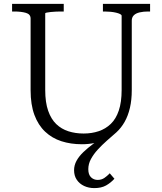

<svg xmlns="http://www.w3.org/2000/svg" viewBox="-20 -730 832 985"><path d="M522 -37 523 -17Q497 -3 465.5 3.5Q434 10 400 10Q343 10 295 -5.5Q247 -21 211.5 -54.5Q176 -88 156.5 -140.5Q137 -193 137 -267V-635Q137 -657 113 -664Q89 -671 53 -671H42V-710H307V-671H298Q284 -671 269 -670.5Q254 -670 241 -668.5Q228 -667 220 -665.5Q212 -664 212 -661V-268Q212 -205 227 -162Q242 -119 268.5 -93.5Q295 -68 331 -56.5Q367 -45 409 -45Q451 -45 486.5 -57Q522 -69 548.5 -94.5Q575 -120 589.5 -163Q604 -206 604 -268V-649Q604 -654 596 -658Q588 -662 575.5 -665Q563 -668 547.5 -669.5Q532 -671 518 -671H508V-710H750V-671H739Q716 -671 696.5 -666.5Q677 -662 666.5 -651.5Q656 -641 656 -624V-268Q656 -217 646.5 -176.5Q637 -136 619.5 -105Q602 -74 577 -51Q554 -31 528.5 -8.5Q503 14 481.5 37.5Q460 61 446.5 86Q433 111 433 138Q433 166 447 179.5Q461 193 481 193Q501 193 516 182.5Q531 172 543 159L567 187Q548 208 524 221.5Q500 235 464 235Q435 235 411.5 224Q388 213 374 192.5Q360 172 360 143Q360 118 372.5 95Q385 72 407.5 50.5Q430 29 459 7.5Q488 -14 522 -37Z"/></svg>

Font: Roboto Serif 36pt Light
Style: Regular
Weight: 300
Designer: Greg Gazdowicz
Foundry: Commercial Type
Version: Version 1.008